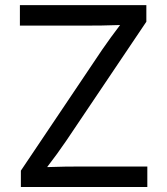

<svg xmlns="http://www.w3.org/2000/svg" viewBox="-20 -748 669 768"><path d="M63.5 0V-65.4L388.7 -549.3Q405.3 -573.7 423.6 -598.6Q441.9 -623.5 460.4 -647.9Q424.3 -646.5 387.7 -646Q351.1 -645.5 314.9 -645.5H59.6V-727.5H565.4V-661.1L245.1 -185.1Q227.1 -158.7 207.8 -132.1Q188.5 -105.5 168.5 -79.6Q204.6 -81.1 240.5 -81.5Q276.4 -82 312.5 -82H569.3V0Z"/></svg>

Font: Inter
Style: Regular
Weight: 400
Designer: Rasmus Andersson
Foundry: rsms
Version: Version 4.001;git-9221beed3